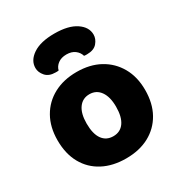

<svg xmlns="http://www.w3.org/2000/svg" viewBox="-175 -855 936 995"><g transform="rotate(-30 293.0 -357.5)"><path d="M555 -243Q555 -163 522.5 -105Q490 -47 431.5 -15.5Q373 16 293 16Q214 16 155 -15Q96 -46 63.5 -104Q31 -162 31 -243Q31 -322 64 -380Q97 -438 156 -469.5Q215 -501 293 -501Q372 -501 430.5 -469Q489 -437 522 -379Q555 -321 555 -243ZM293 -368Q252 -368 228.5 -335.5Q205 -303 205 -243Q205 -181 228 -149Q251 -117 293 -117Q335 -117 358 -149.5Q381 -182 381 -243Q381 -302 357.5 -335Q334 -368 293 -368ZM293 -606Q262 -606 242 -591Q222 -576 217 -554Q212 -553 208 -553Q204 -553 199 -553Q159 -553 139 -576Q119 -599 119 -625Q119 -670 164.5 -700.5Q210 -731 293 -731Q376 -731 421.5 -700.5Q467 -670 467 -625Q467 -599 447.5 -576Q428 -553 387 -553Q383 -553 378.5 -553Q374 -553 369 -554Q363 -576 343.5 -591Q324 -606 293 -606Z"/></g></svg>

Font: Baloo Bhaijaan 2 ExtraBold
Style: Regular
Weight: 800
Designer: Sanskriti Dholi, Noopur Datye and Ek Type
Foundry: Ek Type
Version: Version 1.701